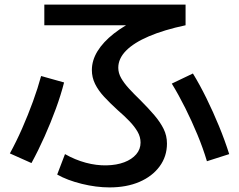

<svg xmlns="http://www.w3.org/2000/svg" viewBox="-20 -768 1040 836"><path d="M457 48Q399 48 336 32.5Q273 17 229 -8L263 -97Q307 -72 353.5 -59.5Q400 -47 444 -48Q488 -49 521 -61.5Q554 -74 573 -96Q592 -118 592 -147Q592 -172 579 -194.5Q566 -217 544 -240Q522 -263 493 -288Q459 -319 433.5 -346.5Q408 -374 394 -402.5Q380 -431 380 -463Q380 -505 404.5 -545Q429 -585 476 -622Q523 -659 592 -691L610 -658H173V-748H788V-658Q694 -638 628.5 -610Q563 -582 529 -547.5Q495 -513 495 -473Q495 -450 507.5 -428Q520 -406 541.5 -382.5Q563 -359 591 -332Q626 -297 652 -266.5Q678 -236 692.5 -206.5Q707 -177 707 -143Q707 -87 675 -43.5Q643 0 587 24Q531 48 457 48ZM23 -100Q51 -151 76.5 -209Q102 -267 123.5 -326Q145 -385 159 -437L259 -409Q245 -354 223 -294Q201 -234 174 -173.5Q147 -113 117 -58ZM881 -66Q864 -123 839.5 -182Q815 -241 786.5 -298Q758 -355 728 -404L820 -448Q850 -399 879 -340Q908 -281 933.5 -219Q959 -157 978 -97Z"/></svg>

Font: M PLUS 1 Medium
Style: Regular
Weight: 500
Designer: Coji Morishita
Foundry: UNDERFOREST DESIGN
Version: Version 1.001